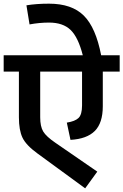

<svg xmlns="http://www.w3.org/2000/svg" viewBox="-40 -992 672 1046"><path d="M612 -691V-602H520V-413Q520 -322 476.5 -278.5Q433 -235 344 -230L324 -324Q369 -331 388 -349.5Q407 -368 407 -418V-602H179V-353Q179 -303 195.5 -275.5Q212 -248 262 -214L490 -57L424 34L164 -156Q102 -201 82.5 -242Q63 -283 63 -353V-602H-20V-691H411Q386 -789 344.5 -829Q303 -869 227 -869Q175 -869 121 -859L104 -963Q158 -972 227 -972Q351 -972 416.5 -907Q482 -842 511 -691Z"/></svg>

Font: FiraGO Medium
Style: Regular
Weight: 500
Designer: bBox Type
Foundry: bBox Type GmbH
Version: Version 1.001;PS 001.001;hotconv 1.0.88;makeotf.lib2.5.64775